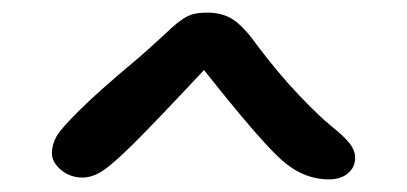

<svg xmlns="http://www.w3.org/2000/svg" viewBox="-20 -738 650 307"><path d="M505.9 -451.2Q464.4 -451.2 429.2 -483.2Q394 -515.1 306.2 -626Q228.5 -543 194.8 -509.5Q161.1 -476.1 144.5 -465.1Q127.9 -454.1 111.8 -454.1Q92.3 -454.1 77.6 -466.3Q63 -478.5 63 -493.2Q63 -506.8 70.3 -519.8Q77.6 -532.7 108.6 -563.2Q139.6 -593.8 202.1 -646Q216.8 -658.7 232.9 -673.6Q249 -688.5 255.9 -694.8Q262.7 -701.2 272.2 -707.5Q281.7 -713.9 290.5 -715.8Q299.3 -717.8 312 -717.8Q335 -717.8 351.8 -707.3Q368.7 -696.8 390.1 -667Q425.3 -620.1 458.7 -585.2Q492.2 -550.3 509.5 -536.6Q526.9 -522.9 537.4 -510.7Q547.9 -498.5 547.9 -485.8Q547.9 -470.7 536.4 -460.9Q524.9 -451.2 505.9 -451.2Z"/></svg>

Font: Shantell Sans Irregular Bouncy
Style: Regular
Weight: 400
Designer: Stephen Nixon, Anya Danilova, Shantell Martin
Foundry: Arrow Type
Version: Version 1.006;[9816181b4]